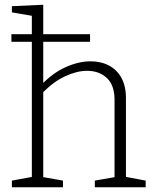

<svg xmlns="http://www.w3.org/2000/svg" viewBox="-20 -788 655 808"><path d="M28 -644H359V-612H28ZM30 0V-28L123 -45L114 -34V-731L123 -720L30 -736V-762L162 -768V-426L153 -430Q203 -482 257.5 -506Q312 -530 361 -530Q405 -530 439 -512Q473 -494 492 -458.5Q511 -423 510 -369V-34L502 -45L593 -28V0H379V-28L471 -44L462 -33V-359Q464 -426 431.5 -458Q399 -490 346 -490Q304 -490 254 -467Q204 -444 157 -395L162 -409V-33L154 -44L245 -28V0Z"/></svg>

Font: Bitter Thin Light
Style: Regular
Weight: 300
Version: Version 2.002